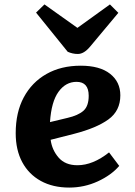

<svg xmlns="http://www.w3.org/2000/svg" viewBox="-20 -834 611 868"><path d="M345 -537Q431 -537 477.5 -500.5Q524 -464 524 -403Q524 -333 470 -294Q416 -255 315 -229L209 -202Q215 -156 245 -121.5Q275 -87 330 -87Q400 -87 473 -145L519 -84Q483 -42 422 -14Q361 14 293 14Q219 14 164.5 -16Q110 -46 80.5 -101Q51 -156 51 -232Q51 -326 87.5 -394Q124 -462 190 -499.5Q256 -537 345 -537ZM381 -401Q381 -464 326 -464Q277 -464 244.5 -419Q212 -374 206 -282L285 -301Q333 -312 357 -333Q381 -354 381 -401ZM143 -777 181 -814 330 -708 477 -814 515 -776 388 -624Q360 -590 332 -590Q320 -590 308.5 -592.5Q297 -595 286 -600Z"/></svg>

Font: Literata 7pt
Style: Bold Italic
Weight: 700
Italic angle: -2°
Designer: Latin by Veronika Burian and Jose Scaglione. Greek by Irene Vlachou. Cyrillic by Vera Evstafieva
Foundry: TypeTogether
Version: Version 3.002